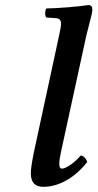

<svg xmlns="http://www.w3.org/2000/svg" viewBox="-20 -718 380 748"><path d="M110.8 -119.1 210.9 -583Q217.8 -613.8 217.8 -625Q217.8 -645.5 200.2 -647L160.2 -649.9Q155.8 -656.2 156 -667.7Q156.2 -679.2 161.1 -685.1Q195.8 -685.5 248 -689.9Q300.3 -694.3 324.2 -698.2Q339.8 -698.2 339.8 -681.2Q339.8 -673.8 336.9 -660.9Q334 -647.9 327.4 -623Q320.8 -598.1 316.9 -582L217.8 -127Q210.9 -96.2 210.9 -78.1Q210.9 -61 222.2 -61Q231.9 -61 253.4 -75.2Q274.9 -89.4 293.9 -111.8Q302.7 -111.8 310.1 -103.8Q317.4 -95.7 319.8 -86.9Q283.7 -41 239 -15.6Q194.3 9.8 147.9 9.8Q100.1 9.8 100.1 -43Q100.1 -64.5 110.8 -119.1Z"/></svg>

Font: Common Serif SemiBold
Style: Italic
Weight: 600
Italic angle: -12°
Designer: Philipp H. Poll, Khaled Hosny
Foundry: Stefan Peev, Context Ltd.
Version: Version 1.026